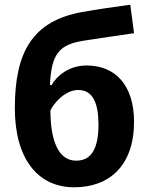

<svg xmlns="http://www.w3.org/2000/svg" viewBox="-20 -785 633 815"><path d="M43 -326C43 -109 142 10 295 10C445 10 549 -83 549 -268C549 -424 469 -507 348 -507C270 -507 220 -461 199 -424H192C198 -561 234 -597 340 -613C397 -622 486 -635 549 -644L533 -765C464 -755 394 -746 329 -734C119 -696 43 -566 43 -326ZM303 -103C219 -103 194 -208 194 -316C206 -344 255 -403 312 -403C375 -403 398 -346 398 -256C398 -142 360 -103 303 -103Z"/></svg>

Font: Noto Sans Display
Style: Bold
Weight: 700
Designer: Monotype Design Team
Foundry: Monotype Imaging Inc.
Version: Version 1.900